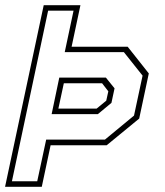

<svg xmlns="http://www.w3.org/2000/svg" viewBox="-34 -720 636 740"><path d="M-14.5 0 134.5 -700H276L242 -540H458L539.5 -437L502.5 -263L377 -160H161L127 0ZM12 -21.5H109.5L144 -182H370.5L482.5 -274.5L515.5 -428.5L443.5 -519H215.5L249.5 -679H151.5ZM165 -280 194.5 -421H374L407.5 -379.5L395.5 -323.5L343 -280ZM191 -301.5H338.5L375.5 -332L383.5 -368L359.5 -399H212Z"/></svg>

Font: Tourney Expanded ExtraLight
Style: Italic
Weight: 200
Width: 7
Italic angle: -12°
Designer: Tyler Finck
Foundry: Etcetera Type Co
Version: Version 1.010; ttfautohint (v1.8.3)